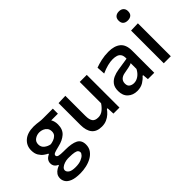

<svg xmlns="http://www.w3.org/2000/svg" viewBox="-83 -1298 2064 2064"><g transform="rotate(-45 949.5 -266.0)"><path d="M242.5 203.5Q168 203.5 125.8 186.5Q83.5 169.5 66.2 142.8Q49 116 49 87.5Q49 54 65 31.8Q81 9.5 102.5 -3Q124 -15.5 139.5 -20.5V-29Q131.5 -31.5 119.5 -39.8Q107.5 -48 98.2 -63.2Q89 -78.5 89 -101.5Q89 -127 103.2 -147.5Q117.5 -168 149 -182V-190.5Q132 -197.5 106.8 -215.5Q81.5 -233.5 62 -265.2Q42.5 -297 42.5 -346Q42.5 -417.5 95 -463.2Q147.5 -509 243.5 -509Q268.5 -509 287.5 -506.5Q306.5 -504 327 -501.5Q347.5 -498.5 377.5 -498.5H525V-421.5H423.5Q444.5 -387 444.5 -339.5Q444.5 -264 399.2 -224.2Q354 -184.5 282.5 -168.5Q234 -157 210.8 -148.2Q187.5 -139.5 187.5 -122.5Q187.5 -104.5 210 -98Q232.5 -91.5 283.5 -91.5H304.5Q405 -91.5 455 -65.8Q505 -40 505 27Q505 73 481.5 106.5Q458 140 419.5 161.5Q381 183 334.8 193.2Q288.5 203.5 242.5 203.5ZM239 -243Q260 -246 284.8 -254.8Q309.5 -263.5 327.5 -282Q345.5 -300.5 345.5 -331.5Q345.5 -363 329.5 -382.8Q313.5 -402.5 289.8 -412Q266 -421.5 242 -421.5Q204 -421.5 172.8 -400Q141.5 -378.5 141.5 -337Q141.5 -296.5 171.5 -272.8Q201.5 -249 239 -243ZM253.5 120Q304 120 337.5 106.8Q371 93.5 387.5 75.8Q404 58 404 44.5Q404 28.5 394 17.5Q384 6.5 356.5 0.8Q329 -5 277 -5H259.5Q233 -4 207 4.8Q181 13.5 163.8 28.2Q146.5 43 146.5 62Q146.5 84 171 102Q195.5 120 253.5 120Z M762.5 12Q685 12 647.8 -33.2Q610.5 -78.5 610.5 -165.5V-497L717.5 -501V-194Q717.5 -140.5 736.2 -113Q755 -85.5 804 -85.5Q845.5 -85.5 877.2 -111Q909 -136.5 932.5 -172.5V-497H1039.5V0H948L944 -85H933.5Q917.5 -61.5 893 -39.2Q868.5 -17 836 -2.5Q803.5 12 762.5 12Z M1302.5 10.5Q1238.5 10.5 1196.5 -27.8Q1154.5 -66 1154.5 -136.5Q1154.5 -191.5 1178.8 -224Q1203 -256.5 1240.5 -272.8Q1278 -289 1317.5 -295L1465 -318Q1467 -359.5 1452.5 -381.5Q1438 -403.5 1412.5 -411.5Q1387 -419.5 1354.5 -419.5Q1320 -419.5 1276.5 -408.8Q1233 -398 1182 -375L1176 -470Q1213 -484.5 1267.5 -496.8Q1322 -509 1380.5 -509Q1469 -509 1518.8 -468.5Q1568.5 -428 1568.5 -336.5V0H1472L1466 -66H1456.5Q1435 -38.5 1396.2 -14Q1357.5 10.5 1302.5 10.5ZM1337.5 -74.5Q1373.5 -74.5 1407.2 -98.2Q1441 -122 1462.5 -164.5V-252.5Q1455.5 -248 1443.5 -244Q1431.5 -240 1408 -235Q1384.5 -230 1342 -222.5Q1305 -216 1284 -195.8Q1263 -175.5 1263 -141Q1263 -104.5 1285.2 -89.5Q1307.5 -74.5 1337.5 -74.5Z M1713 0V-497L1820 -500.5V0ZM1765 -598Q1732.5 -598 1713 -614.8Q1693.5 -631.5 1693.5 -667.5Q1693.5 -701 1713.2 -718.5Q1733 -736 1766 -736Q1799 -736 1818.5 -717.8Q1838 -699.5 1838 -667.5Q1838 -631.5 1818.5 -614.8Q1799 -598 1765 -598Z"/></g></svg>

Font: Heraclito Medium
Style: Regular
Weight: 500
Designer: Kostas Bartsokas (font) & Cristiano Sobral (main changes)
Foundry: Kostas Bartsokas (font) & Cristiano Sobral (main changes)
Version: Version 1.00;July 8, 2020;FontCreator 13.0.0.2655 64-bit